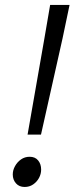

<svg xmlns="http://www.w3.org/2000/svg" viewBox="-20 -732 297 764"><path d="M89.7 -196.3 156.7 -579.3 179.5 -712.4H256.8L228.9 -579.3L143.1 -196.3ZM78 12Q56.5 12 43.7 -2.3Q30.8 -16.7 30.8 -37.9Q30.8 -54.8 39.8 -71Q48.7 -87.2 63.7 -97.7Q78.8 -108.2 97.9 -108.2Q120 -108.2 131.8 -93.6Q143.7 -79.1 143.7 -57Q143.7 -39.8 135.3 -24.1Q126.8 -8.4 112 1.8Q97.1 12 78 12Z"/></svg>

Font: Source Sans 3 VF
Style: Italic
Weight: 200
Italic angle: -11°
Designer: Paul D. Hunt
Foundry: Adobe Systems Incorporated
Version: Version 3.042;hotconv 1.0.118;makeotfexe 2.5.65603